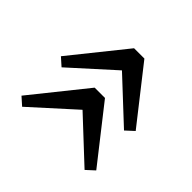

<svg xmlns="http://www.w3.org/2000/svg" viewBox="-87 -564 680 680"><g transform="rotate(-45 253.0 -224.5)"><path d="M66.9 -37.1 38.9 -67.6 184.4 -223.3 40.7 -382.2 66.9 -411.6 270.2 -248.4V-196.7ZM264.4 -37.1 236.4 -67.6 381.8 -223.3 238.2 -382.2 264.4 -411.6 467.6 -248.4V-196.7Z"/></g></svg>

Font: Rasa
Style: Regular
Weight: 400
Version: Version 1.000;PS 1.000;hotconv 1.0.88;makeotf.lib2.5.647800;